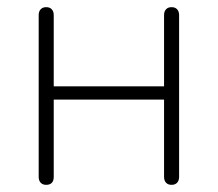

<svg xmlns="http://www.w3.org/2000/svg" viewBox="-20 -510 608 536"><path d="M88 -16V-468Q88 -478 93.5 -484Q99 -490 109 -490Q119 -490 124.5 -484Q130 -478 130 -468V-269H438V-468Q438 -478 443.5 -484Q449 -490 459 -490Q469 -490 474.5 -484Q480 -478 480 -468V-16Q480 -6 474.5 0Q469 6 459 6Q449 6 443.5 0Q438 -6 438 -16V-232H130V-16Q130 -5 124.5 0.5Q119 6 109 6Q99 6 93.5 0Q88 -6 88 -16Z"/></svg>

Font: SN Pro Thin
Style: Regular
Weight: 200
Designer: Tobias Whetton
Foundry: Supernotes
Version: Version 1.003;Glyphs 3.3 (3324)